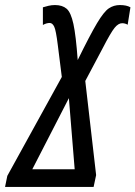

<svg xmlns="http://www.w3.org/2000/svg" viewBox="-66 -741 537 761"><path d="M305 0 315 -47 272 -420 341 -550Q373 -612 388 -630.5Q403 -649 418 -649Q430 -649 440 -643L451 -712Q436 -721 409 -721Q385 -721 365.5 -708Q346 -695 318.5 -649Q291 -603 242 -503Q235 -600 225 -646Q215 -692 198 -706.5Q181 -721 152 -721Q139 -721 126 -718Q113 -715 104 -712V-642Q118 -650 131 -650Q142 -650 149 -635Q156 -620 163 -563L179 -436L-37 -44L-46 0ZM207 -352 230 -70H62Z"/></svg>

Font: Noto Sans Display Condensed
Style: Italic
Weight: 400
Width: 3
Designer: Monotype Design team
Foundry: Monotype Imaging Inc.
Version: 1.000